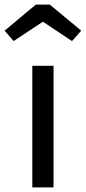

<svg xmlns="http://www.w3.org/2000/svg" viewBox="-45 -812 372 832"><path d="M95 -527H187V0H95ZM141 -718 14 -634 -25 -679 110 -792H171L307 -679L267 -634Z"/></svg>

Font: Fira Sans Variable
Style: Regular
Weight: 400
Designer: Carrois Corporate & Edenspiekermann AG
Foundry: Carrois Corporate GbR & Edenspiekermann AG
Version: Version 4.202